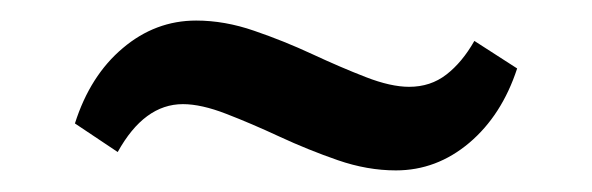

<svg xmlns="http://www.w3.org/2000/svg" viewBox="-20 -341 567 184"><path d="M434.6 -301.8 475.6 -275.4Q460.9 -230.5 429.7 -204.1Q398.4 -177.7 359.4 -177.7Q332 -177.7 303.7 -187.5Q275.4 -197.3 248 -210Q220.7 -222.7 196.8 -231.9Q172.9 -241.2 155.3 -241.2Q118.2 -241.2 92.8 -195.3L51.8 -222.7Q66.4 -268.6 97.7 -294.9Q128.9 -321.3 168 -321.3Q195.3 -321.3 223.6 -311.5Q252 -301.8 279.3 -289.1Q306.6 -276.4 330.6 -267.1Q354.5 -257.8 372.1 -257.8Q392.6 -257.8 407.7 -269.5Q422.9 -281.2 434.6 -301.8Z"/></svg>

Font: Crimson Pro
Style: Bold
Weight: 700
Designer: Jacques Le Bailly
Foundry: Baron von Fonthausen
Version: Version 1.003